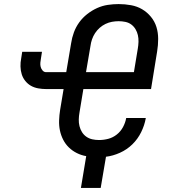

<svg xmlns="http://www.w3.org/2000/svg" viewBox="-20 -763 840 942"><path d="M377 159 403 3Q379 -1 357 -12Q335 -23 318 -39.5Q301 -56 290 -77.5Q279 -99 274 -123Q269 -147 270 -173Q271 -199 275 -224L292 -326H207Q187 -326 167.5 -329.5Q148 -333 132 -342Q116 -351 104 -366Q92 -381 86.5 -399Q81 -417 80.5 -437Q80 -457 84 -477L89 -509H186L181 -477Q179 -466 178 -455.5Q177 -445 179.5 -435Q182 -425 189 -417Q196 -409 206 -409H305L329 -551Q333 -578 342.5 -604Q352 -630 368.5 -653Q385 -676 408 -694Q431 -712 456.5 -723.5Q482 -735 509 -739Q536 -743 562 -743Q593 -743 623 -737.5Q653 -732 677.5 -717.5Q702 -703 720.5 -680.5Q739 -658 747.5 -630.5Q756 -603 756 -572Q756 -541 751 -511L721 -326H389L370 -211Q367 -194 366.5 -177Q366 -160 370 -144Q374 -128 382.5 -114.5Q391 -101 404 -92Q417 -83 433 -79.5Q449 -76 466 -76Q489 -76 511.5 -82Q534 -88 553 -103Q572 -118 583.5 -139.5Q595 -161 599 -183V-184H695V-182Q689 -148 672.5 -114.5Q656 -81 629.5 -55Q603 -29 568.5 -13.5Q534 2 500 6L474 159ZM637 -409 656 -524Q659 -541 659.5 -558Q660 -575 656.5 -590.5Q653 -606 645 -619.5Q637 -633 624.5 -642.5Q612 -652 595.5 -655.5Q579 -659 562 -659Q546 -659 529.5 -656Q513 -653 497.5 -645.5Q482 -638 469 -626.5Q456 -615 446.5 -600.5Q437 -586 431.5 -570Q426 -554 424 -538L402 -409Z"/></svg>

Font: Iosevka Aile Medium Oblique
Style: Regular
Weight: 500
Italic angle: -9°
Designer: Belleve Invis
Foundry: Belleve Invis
Version: Version 31.1.0; ttfautohint (v1.8.4)